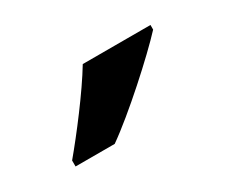

<svg xmlns="http://www.w3.org/2000/svg" viewBox="-45 -866 425 361"><g transform="rotate(-30 167.5 -686.0)"><path d="M295 -756V-766H148C121 -721 71 -656 40 -619V-606H125C175 -641 261 -719 295 -756Z"/></g></svg>

Font: Noto Sans Balinese SemiBold
Style: Regular
Weight: 600
Designer: Aditya Bayu, David Williams
Foundry: David Williams
Version: Version 2.005